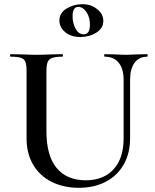

<svg xmlns="http://www.w3.org/2000/svg" viewBox="-20 -884 741 918"><path d="M481 -613Q478 -613 478 -619Q478 -625 481 -625L526 -624Q562 -622 586 -622Q604 -622 640 -624L684 -625Q686 -625 686 -619Q686 -613 684 -613Q645 -613 623.5 -584Q602 -555 602 -503V-223Q602 -151 571.5 -97.5Q541 -44 485.5 -15Q430 14 357 14Q284 14 227 -14.5Q170 -43 138.5 -96.5Q107 -150 107 -222V-544Q107 -574 101.5 -588Q96 -602 80 -607.5Q64 -613 31 -613Q28 -613 28 -619Q28 -625 31 -625L83 -624Q127 -622 154 -622Q184 -622 228 -624L278 -625Q281 -625 281 -619Q281 -613 278 -613Q245 -613 229 -607Q213 -601 207.5 -586.5Q202 -572 202 -542V-257Q202 -139 251 -80.5Q300 -22 390 -22Q475 -22 523 -74.5Q571 -127 571 -222V-503Q571 -555 547.5 -584Q524 -613 481 -613ZM264 -786Q264 -822 298 -843Q332 -864 374 -864Q415 -864 444.5 -840.5Q474 -817 474 -784Q474 -749 440.5 -728Q407 -707 364 -707Q319 -707 291.5 -730.5Q264 -754 264 -786ZM410 -766Q410 -801 393.5 -826Q377 -851 354 -851Q327 -851 327 -806Q327 -773 341.5 -746.5Q356 -720 380 -720Q410 -720 410 -766Z"/></svg>

Font: Cormorant Garamond SemiBold
Style: Regular
Weight: 600
Designer: Christian Thalmann (Catharsis Fonts)
Version: Version 3.000